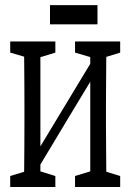

<svg xmlns="http://www.w3.org/2000/svg" viewBox="-20 -685 511 752"><path d="M20 47.4V4.4L100.1 -20H118.2L196.8 4.4V47.4ZM273.9 47.4V4.4L353.5 -20H371.6L450.7 4.4V47.4ZM73.2 47.4Q74.2 20 74.7 -24.7Q75.2 -69.3 75.4 -117.7Q75.7 -166 75.7 -204.1V-271Q75.7 -309.6 75.4 -357.7Q75.2 -405.8 74.7 -450.7Q74.2 -495.6 73.2 -522.5H138.2V47.4ZM111.8 3.4 79.1 -21H83.5L223.1 -252.4L363.3 -484.4L390.6 -452.6H386.7L249 -225.1ZM333.5 47.4V-522.5H397.5Q396.5 -495.6 396.2 -450.7Q396 -405.8 395.5 -357.4Q395 -309.1 395 -271V-204.1Q395 -165.5 395.5 -117.4Q396 -69.3 396.2 -24.7Q396.5 20 397.5 47.4ZM20 -479V-522.5H196.8V-479L119.1 -455.1H101.6ZM273.9 -479V-522.5H450.7V-479L373.5 -455.1H355ZM175.8 -589.8V-665H361.8V-589.8Z"/></svg>

Font: Scarab Serif
Style: Regular
Weight: 400
Designer: John Roberts
Foundry: Scarab
Version: 1.0